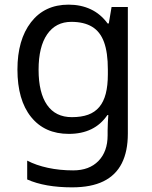

<svg xmlns="http://www.w3.org/2000/svg" viewBox="-20 -566 655 826"><path d="M275 -546Q328 -546 370.5 -526Q413 -506 443 -465H448L460 -536H530V9Q530 85 504 136.5Q478 188 425 214Q372 240 290 240Q232 240 183.5 231.5Q135 223 97 206V125Q135 145 186 156Q237 167 295 167Q364 167 403.5 126.5Q443 86 443 16V-5Q443 -17 444 -39.5Q445 -62 446 -71H442Q414 -30 372.5 -10Q331 10 276 10Q172 10 113.5 -63Q55 -136 55 -267Q55 -395 113.5 -470.5Q172 -546 275 -546ZM287 -472Q220 -472 183 -418.5Q146 -365 146 -266Q146 -167 182.5 -114.5Q219 -62 289 -62Q330 -62 359 -72.5Q388 -83 407 -105.5Q426 -128 435 -163Q444 -198 444 -246V-267Q444 -340 427.5 -385Q411 -430 376 -451Q341 -472 287 -472Z"/></svg>

Font: hexuoriya05
Style: Book
Weight: 400
Designer: Jelle Bosma - Monotype Design Team
Foundry: Monotype Imaging Inc.
Version: Version 2.003